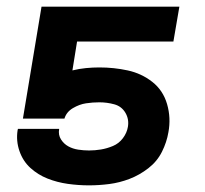

<svg xmlns="http://www.w3.org/2000/svg" viewBox="-20 -550 616 578"><path d="M248 8Q278 8 309 4Q340 0 370 -11.5Q400 -23 426.5 -43.5Q453 -64 467.5 -93Q482 -122 487 -152Q495 -195 483 -236.5Q471 -278 438.5 -303.5Q406 -329 364.5 -338Q323 -347 279 -347Q259 -347 238.5 -345Q218 -343 198 -338L212 -425H502L520 -530H105L49 -193H174Q180 -213 199.5 -224.5Q219 -236 239 -239Q259 -242 279 -242Q302 -242 324 -236Q346 -230 357.5 -210.5Q369 -191 365 -168Q362 -150 350 -134Q338 -118 320 -110.5Q302 -103 284 -100Q266 -97 248 -97Q232 -97 215.5 -99.5Q199 -102 185.5 -109.5Q172 -117 163.5 -130.5Q155 -144 158 -161V-162H34L33 -158Q28 -126 38.5 -95.5Q49 -65 71.5 -44.5Q94 -24 123 -12.5Q152 -1 184 3.5Q216 8 248 8Z"/></svg>

Font: Iosevka Sparkle Oblique
Style: Bold
Weight: 700
Italic angle: -9°
Designer: Belleve Invis
Foundry: Belleve Invis
Version: Version 4.5.0; ttfautohint (v1.8.3)